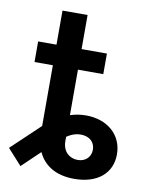

<svg xmlns="http://www.w3.org/2000/svg" viewBox="-111 -713 607 780"><g transform="rotate(10 192.0 -323.5)"><path d="M248.5 8.8C344.7 8.8 402.8 -41.5 402.8 -119.1C402.8 -199.7 340.3 -253.4 252 -253.4C230.5 -253.4 208.5 -250 187 -243.2V-430.7H291.5V-515.6H187V-656.2H83.5V-515.6H7.8V-430.7H83.5V-180.2L-33.7 -69.3L24.9 -4.4L99.1 -75.2C121.6 -26.4 168.5 8.8 248.5 8.8ZM187 -136.2V-153.8C209 -168.5 230.5 -175.3 255.4 -172.4C285.2 -168.5 303.2 -148.4 303.2 -120.6C303.2 -90.8 281.2 -69.3 249.5 -69.3C215.8 -69.3 187 -92.3 187 -136.2Z"/></g></svg>

Font: Inteeer Medium
Style: Regular
Weight: 500
Designer: Rasmus Andersson
Foundry: rsms
Version: Version 4.001;Glyphs 3.4 (3402)